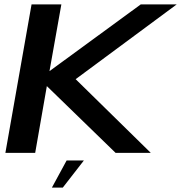

<svg xmlns="http://www.w3.org/2000/svg" viewBox="-20 -695 824 873"><path d="M4.5 0H140L193 -303.5L505.5 0H665.5L324 -335L783.5 -675H620L205 -371.5L259 -675H123.5ZM216 158H265.5L361.5 34.5H283Z"/></svg>

Font: Anybody Expanded Medium
Style: Italic
Weight: 500
Width: 7
Italic angle: -10°
Version: Version 1.113;gftools[0.9.25]